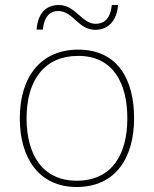

<svg xmlns="http://www.w3.org/2000/svg" viewBox="-20 -736 615 766"><path d="M126 -618H151C157 -678 186 -692 213 -692C271 -692 292 -617 360 -617C410 -617 446 -651 451 -716H426C420 -655 390 -641 361 -641C307 -641 281 -716 215 -716C164 -716 131 -684 126 -618ZM515 -264C515 -417 451 -538 292 -538C145 -538 59 -432 59 -264C59 -107 134 10 286 10C443 10 515 -109 515 -264ZM86 -264C86 -420 160 -513 292 -513C433 -513 488 -402 488 -264C488 -119 426 -15 286 -15C151 -15 86 -117 86 -264Z"/></svg>

Font: Noto Sans Lao UI Thin
Style: Regular
Weight: 100
Designer: Monotype Design Team
Foundry: Monotype Imaging Inc.
Version: Version 2.000